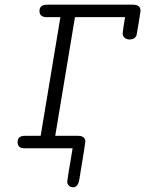

<svg xmlns="http://www.w3.org/2000/svg" viewBox="-20 -631 618 817"><path d="M55 -26Q55 -53 85 -53H153L237 -558H177Q148 -559 148 -584Q148 -611 180 -611H546Q578 -611 578 -585Q578 -581 570 -533Q562 -485 561 -481Q554 -463 531 -463Q519 -463 510.5 -470Q502 -477 502 -488Q502 -498 512 -558H299L215 -53H312Q343 -53 343 -28Q343 -20 317 136Q311 166 291 166Q280 166 273 158.5Q266 151 266 142Q266 135 289 0H84Q55 0 55 -26Z"/></svg>

Font: CMU Typewriter Text
Style: LightOblique
Weight: 200
Italic angle: -9.46001°
Version: Version 0.7.0